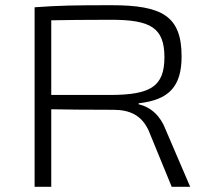

<svg xmlns="http://www.w3.org/2000/svg" viewBox="-20 -718 813 738"><path d="M711 0 617 -219C597 -273 559 -307 513 -317V-321C629 -334 678 -385 678 -501C678 -656 604 -698 408 -698C270 -698 206 -697 113 -690V0H177V-298C228 -297 309 -296 415 -296C481 -296 524 -274 551 -217L640 0ZM177 -353V-640C228 -641 309 -642 407 -642C558 -642 612 -612 612 -498C612 -385 558 -354 407 -353Z"/></svg>

Font: Exo 2 Light Expanded
Style: Regular
Weight: 300
Width: 7
Designer: Natanael Gama
Version: Version 1.001;PS 001.001;hotconv 1.0.70;makeotf.lib2.5.58329